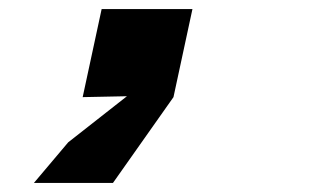

<svg xmlns="http://www.w3.org/2000/svg" viewBox="-20 -215 690 425"><path d="M163 0 205 -195H406L364 0L230 190H55L131 100L261 -2Z"/></svg>

Font: Azeret Mono Thin Black
Style: Italic
Weight: 900
Italic angle: -12°
Version: Version 1.002